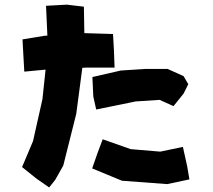

<svg xmlns="http://www.w3.org/2000/svg" viewBox="-20 -784 927 837"><path d="M180.7 -758.8 186.5 -628.9 172.9 -627.9 78.1 -612.3 82 -541 85.9 -471.7 178.7 -480.5 165 -351.6 124 -168.9 76.2 -55.7 139.6 -4.9 194.3 33.2 220.7 0 255.9 -62.5 312.5 -288.1 338.9 -488.3 354.5 -489.3H479.5L476.6 -566.4L472.7 -635.7L347.7 -639.6L345.7 -754.9L271.5 -763.7ZM382.8 -448.2 386.7 -363.3 399.4 -306.6 571.3 -341.8 675.8 -348.6 736.3 -321.3 780.3 -376 800.8 -417 780.3 -452.1 710.9 -483.4H613.3L506.8 -476.6ZM427.7 -176.8 405.3 -117.2 381.8 -49.8 511.7 3.9 709 18.6 805.7 -2 795.9 -59.6 777.3 -143.6 678.7 -123 549.8 -133.8Z"/></svg>

Font: MaokenAssortedSans-Lite
Style: Lite
Weight: 400
Version: Version 1.400